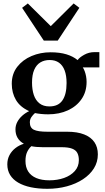

<svg xmlns="http://www.w3.org/2000/svg" viewBox="-20 -864 622 1142"><path d="M261.5 259Q207.5 259 163.5 249.8Q119.5 240.5 88.2 222.2Q57 204 40.2 176.8Q23.5 149.5 23.5 113.5Q23.5 83 36.5 58.5Q49.5 34 71.8 16.8Q94 -0.5 122 -9Q97.5 -22.5 84.8 -43.8Q72 -65 72 -94.5Q72 -118 83 -138.8Q94 -159.5 112.5 -176Q131 -192.5 153.5 -203Q100 -227 75 -269.2Q50 -311.5 50 -366Q50 -424.5 82.5 -466.5Q115 -508.5 167.8 -530.8Q220.5 -553 280.5 -553Q335.5 -553 375.5 -540.8Q415.5 -528.5 441.5 -506.5Q452.5 -522.5 480.8 -538.2Q509 -554 542.5 -554H571V-463H472.5Q479 -453.5 484 -439.8Q489 -426 492 -410Q495 -394 495 -377Q495 -318 465.2 -274.8Q435.5 -231.5 384 -207.8Q332.5 -184 266.5 -184Q246 -184 225.5 -186Q205 -188 188 -191.5Q176 -181 166.8 -167.5Q157.5 -154 157.5 -136Q157.5 -104 181.5 -92.2Q205.5 -80.5 262.5 -80.5H379Q440.5 -80.5 481 -64.2Q521.5 -48 541.8 -18Q562 12 562 54Q562 100 538.5 137.5Q515 175 473.5 202.2Q432 229.5 377.8 244.2Q323.5 259 261.5 259ZM273.5 208.5Q321.5 208.5 361 194.5Q400.5 180.5 424.8 153.5Q449 126.5 449 88.5Q449 63.5 440.2 46.2Q431.5 29 409 20.2Q386.5 11.5 345.5 11.5H234Q214.5 11.5 197.2 10Q180 8.5 166.5 5.5Q151 19.5 141.2 40.5Q131.5 61.5 131.5 93.5Q131.5 130.5 147.8 156Q164 181.5 195.8 195Q227.5 208.5 273.5 208.5ZM274 -231Q326.5 -231 351.2 -266.8Q376 -302.5 376 -370Q376 -414.5 364.5 -445Q353 -475.5 330.8 -491.2Q308.5 -507 275.5 -507Q243.5 -507 220 -492.8Q196.5 -478.5 183.5 -448.8Q170.5 -419 170.5 -372.5Q170.5 -331 181.2 -299Q192 -267 215 -249Q238 -231 274 -231ZM240.5 -622.5 111.5 -817.5 145.5 -843.5 282 -708.5 418 -843.5 452 -817.5 323.5 -622.5Z"/></svg>

Font: Merriweather 60pt SemiBold
Style: Regular
Weight: 600
Version: Version 2.100